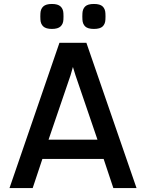

<svg xmlns="http://www.w3.org/2000/svg" viewBox="-20 -949 737 969"><path d="M28 0 280 -733H416L669 0H552L503 -147H194L145 0ZM225 -244H472L361 -569L348 -611L336 -569ZM242 -803Q212 -803 198.5 -815.5Q185 -828 184 -850Q183 -866 184 -882Q185 -904 198.5 -916.5Q212 -929 242 -929Q272 -929 285.5 -916.5Q299 -904 300 -882Q301 -866 300 -850Q299 -828 285.5 -815.5Q272 -803 242 -803ZM454 -803Q423 -803 410 -815.5Q397 -828 396 -850Q395 -866 396 -882Q397 -904 410 -916.5Q423 -929 454 -929Q485 -929 498 -916.5Q511 -904 512 -882Q513 -866 512 -850Q511 -828 498 -815.5Q485 -803 454 -803Z"/></svg>

Font: Kreadon Light
Style: Bold
Weight: 600
Designer: Reiya WATANABE
Foundry: StudioGnu
Version: Version 1.003; ttfautohint (v1.8.4.7-5d5b);gftools[0.9.32]